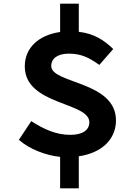

<svg xmlns="http://www.w3.org/2000/svg" viewBox="-20 -890 740 1038"><path d="M607 -239C607 -452 257 -437 257 -533C257 -575 293 -600 352 -600C420 -600 462 -578 517 -539L592 -625C544 -672 488 -709 406 -718V-870H305V-717C188 -700 114 -631 114 -531C114 -320 463 -340 463 -229C463 -187 427 -161 360 -161C283 -161 218 -191 149 -235L82 -134C139 -84 226 -50 305 -42V128H406V-45C534 -64 607 -140 607 -239Z"/></svg>

Font: Kawkab Mono
Style: Bold
Weight: 700
Monospace: yes
Designer: Abdullah Arif
Foundry: Abdullah Arif
Version: Version 1.000;PS 000.500;hotconv 1.0.88;makeotf.lib2.5.64775